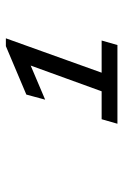

<svg xmlns="http://www.w3.org/2000/svg" viewBox="97 -847 420 654"><g transform="rotate(-90 307.0 -520.0)"><path d="M476.8 -710H503.5L367.1 -330H303.5L427.3 -671.3ZM294.5 -576.2 311.9 -640.3 476.8 -710 458.7 -645.9ZM212.5 -330 227.9 -383.8H496L480.6 -330Z"/></g></svg>

Font: Intel One Mono Light
Style: Italic
Weight: 300
Italic angle: -16°
Monospace: yes
Designer: Fred Shallcrass
Foundry: Frere-Jones Type LLC
Version: Version 1.004